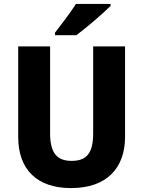

<svg xmlns="http://www.w3.org/2000/svg" viewBox="-20 -951 731 981"><path d="M545 -921V-931H368C340 -886 294 -827 261 -784V-771H370C421 -809 509 -884 545 -921ZM619 -252V-714H456V-270C456 -169 423 -129 346 -129C274 -129 236 -166 236 -269V-714H73V-251C73 -86 168 10 343 10C526 10 619 -93 619 -252Z"/></svg>

Font: Noto Sans Sinhala UI SemiCondensed ExtraBold
Style: Regular
Weight: 800
Width: 4
Designer: Jelle Bosma - Monotype Design Team
Foundry: Monotype Imaging Inc.
Version: Version 2.006